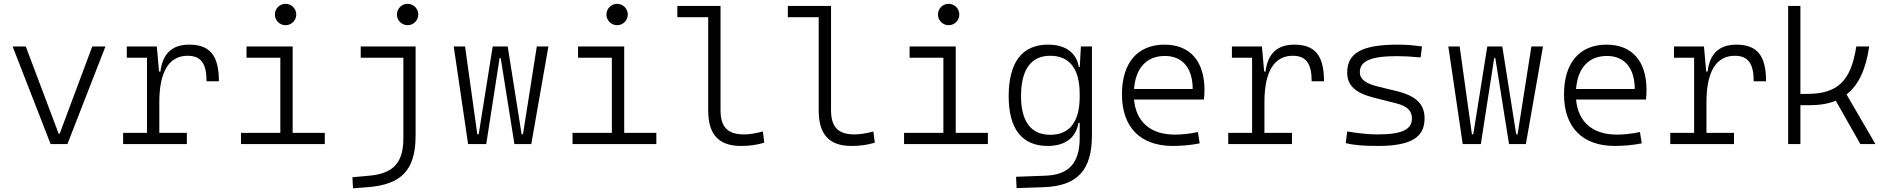

<svg xmlns="http://www.w3.org/2000/svg" viewBox="-20 -764 10001 1018"><path d="M248.5 0H337.4L539.1 -517.6H469.2L296.4 -55.2H291L116.7 -517.6H46.9Z M824.7 -222.7C824.7 -379.4 873.5 -468.3 974.6 -468.3C1044.9 -468.3 1075.2 -428.2 1075.2 -333H1140.6C1140.6 -469.7 1093.3 -527.3 982.9 -527.3C893.1 -527.3 842.3 -480 830.6 -384.8H823.2L811.5 -517.6H652.3V-458H759.3V-59.6H632.8V0H970.7V-59.6H824.7Z M1257.8 0H1702.1V-59.6H1531.7V-517.6H1287.1V-458H1466.3V-59.6H1257.8ZM1494.1 -630.4C1525.4 -630.4 1550.8 -655.8 1550.8 -687C1550.8 -718.3 1525.4 -743.7 1494.1 -743.7C1462.9 -743.7 1437.5 -718.3 1437.5 -687C1437.5 -655.8 1462.9 -630.4 1494.1 -630.4Z M1851.6 234.4 1928.7 228.5C2107.9 214.8 2183.6 138.7 2183.6 -45.9V-517.6H1892.6V-458H2118.7V-30.3C2118.7 99.1 2064.9 156.2 1938.5 167.5L1848.6 175.8ZM2141.1 -630.4C2172.4 -630.4 2197.8 -655.8 2197.8 -687C2197.8 -718.3 2172.4 -743.7 2141.1 -743.7C2109.9 -743.7 2084.5 -718.3 2084.5 -687C2084.5 -655.8 2109.9 -630.4 2141.1 -630.4Z M2707.5 0H2796.9L2887.7 -517.6H2826.2L2752.9 -52.2H2745.6L2671.9 -517.6H2592.3L2518.1 -52.2H2510.7L2445.8 -517.6H2385.7L2461.9 0H2558.1L2628.9 -456.1H2634.8Z M3015.6 0H3460V-59.6H3289.6V-517.6H3044.9V-458H3224.1V-59.6H3015.6ZM3252 -630.4C3283.2 -630.4 3308.6 -655.8 3308.6 -687C3308.6 -718.3 3283.2 -743.7 3252 -743.7C3220.7 -743.7 3195.3 -718.3 3195.3 -687C3195.3 -655.8 3220.7 -630.4 3252 -630.4Z M3908.7 9.8C3953.1 9.8 3989.7 4.9 4032.2 -7.3L4024.9 -66.9C3983.4 -56.2 3953.1 -51.3 3924.8 -51.3C3835.4 -51.3 3800.3 -92.8 3800.3 -180.7V-732.4H3571.3V-672.9H3734.9V-179.2C3734.9 -50.8 3790.5 9.8 3908.7 9.8Z M4494.6 9.8C4539.1 9.8 4575.7 4.9 4618.2 -7.3L4610.8 -66.9C4569.3 -56.2 4539.1 -51.3 4510.7 -51.3C4421.4 -51.3 4386.2 -92.8 4386.2 -180.7V-732.4H4157.2V-672.9H4320.8V-179.2C4320.8 -50.8 4376.5 9.8 4494.6 9.8Z M4773.4 0H5217.8V-59.6H5047.4V-517.6H4802.7V-458H4981.9V-59.6H4773.4ZM5009.8 -630.4C5041 -630.4 5066.4 -655.8 5066.4 -687C5066.4 -718.3 5041 -743.7 5009.8 -743.7C4978.5 -743.7 4953.1 -718.3 4953.1 -687C4953.1 -655.8 4978.5 -630.4 5009.8 -630.4Z M5370.1 233.4 5513.7 228.5C5691.9 222.2 5769.5 138.7 5769.5 -45.9V-517.6H5710.9L5705.1 -408.7H5700.2C5686.5 -485.8 5628.9 -527.3 5536.6 -527.3C5399.4 -527.3 5328.1 -433.6 5328.1 -253.9C5328.1 -80.6 5398.9 9.8 5534.7 9.8C5631.3 9.8 5685.1 -36.6 5698.2 -112.8H5704.6V-30.3C5704.1 98.1 5648.9 163.1 5523.4 167.5L5367.2 173.3ZM5704.6 -266.1V-251C5704.6 -118.7 5651.4 -49.3 5548.8 -49.3C5446.8 -49.3 5393.6 -119.6 5393.6 -253.9C5393.6 -395 5446.3 -468.3 5548.3 -468.3C5650.9 -468.3 5704.6 -398.9 5704.6 -266.1Z M6197.8 9.8C6244.1 9.8 6295.4 5.4 6340.8 -3.9L6331.5 -64C6292 -55.2 6248 -50.3 6209.5 -50.3C6080.6 -50.3 6003.4 -117.2 5992.7 -236.3H6363.3C6365.2 -250 6366.2 -268.1 6366.2 -287.1C6366.2 -440.4 6288.6 -527.3 6154.8 -527.3C6011.2 -527.3 5928.7 -431.2 5928.7 -263.7C5928.7 -89.4 6026.4 9.8 6197.8 9.8ZM5992.7 -292C6001 -403.3 6059.6 -467.3 6155.8 -467.3C6249.5 -467.3 6303.7 -403.8 6303.7 -292Z M6684.1 -222.7C6684.1 -379.4 6732.9 -468.3 6834 -468.3C6904.3 -468.3 6934.6 -428.2 6934.6 -333H7000C7000 -469.7 6952.6 -527.3 6842.3 -527.3C6752.4 -527.3 6701.7 -480 6689.9 -384.8H6682.6L6670.9 -517.6H6511.7V-458H6618.7V-59.6H6492.2V0H6830.1V-59.6H6684.1Z M7284.2 9.8C7459 9.8 7533.2 -33.7 7533.2 -136.2C7533.2 -212.4 7488.8 -255.9 7382.3 -281.7L7289.6 -304.2C7219.7 -320.8 7189.9 -344.7 7189.9 -380.9C7189.9 -440.9 7248.5 -466.3 7387.7 -466.3C7422.4 -466.3 7459.5 -464.4 7512.2 -459.5L7519.5 -517.6C7471.7 -524.4 7436 -527.3 7390.6 -527.3C7202.6 -527.3 7123 -483.9 7123 -379.4C7123 -311 7165.5 -271 7266.1 -245.6L7382.3 -216.3C7440.9 -201.7 7466.3 -176.8 7466.3 -135.7C7466.3 -76.7 7411.6 -51.3 7284.2 -51.3C7237.8 -51.3 7189.9 -56.2 7123 -66.9L7115.2 -4.9C7157.7 5.4 7208.5 9.8 7284.2 9.8Z M7981 0H8070.3L8161.1 -517.6H8099.6L8026.4 -52.2H8019L7945.3 -517.6H7865.7L7791.5 -52.2H7784.2L7719.2 -517.6H7659.2L7735.4 0H7831.5L7902.3 -456.1H7908.2Z M8541.5 9.8C8587.9 9.8 8639.2 5.4 8684.6 -3.9L8675.3 -64C8635.7 -55.2 8591.8 -50.3 8553.2 -50.3C8424.3 -50.3 8347.2 -117.2 8336.4 -236.3H8707C8709 -250 8710 -268.1 8710 -287.1C8710 -440.4 8632.3 -527.3 8498.5 -527.3C8355 -527.3 8272.5 -431.2 8272.5 -263.7C8272.5 -89.4 8370.1 9.8 8541.5 9.8ZM8336.4 -292C8344.7 -403.3 8403.3 -467.3 8499.5 -467.3C8593.3 -467.3 8647.5 -403.8 8647.5 -292Z M9027.8 -222.7C9027.8 -379.4 9076.7 -468.3 9177.7 -468.3C9248 -468.3 9278.3 -428.2 9278.3 -333H9343.8C9343.8 -469.7 9296.4 -527.3 9186 -527.3C9096.2 -527.3 9045.4 -480 9033.7 -384.8H9026.4L9014.6 -517.6H8855.5V-458H8962.4V-59.6H8835.9V0H9173.8V-59.6H9027.8Z M9460.9 0H9525.9V-206.1H9573.7C9627.4 -206.1 9673.8 -213.9 9713.4 -230L9843.8 0H9923.8L9770.5 -263.2C9834.5 -313 9873 -396.5 9890.6 -517.6H9822.3C9793.5 -333.5 9724.1 -266.1 9559.1 -266.1H9525.9V-732.4H9460.9Z"/></svg>

Font: Cascadia Code PL Light
Style: Regular
Weight: 300
Monospace: yes
Designer: Aaron Bell
Foundry: Saja Typeworks
Version: Version 2404.023